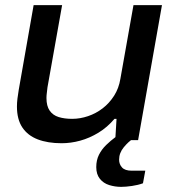

<svg xmlns="http://www.w3.org/2000/svg" viewBox="-20 -546 675 748"><path d="M452 182Q428 182 405.5 175Q383 168 369 150.5Q355 133 355 105Q355 78 365.5 57Q376 36 393.5 19Q411 2 430 -12H499V-6Q480 6 462 28Q444 50 444 76Q444 94 455.5 106.5Q467 119 493 119H546L537 168Q518 175 494 178.5Q470 182 452 182ZM220 12Q166 12 127 -3Q88 -18 67 -49.5Q46 -81 46 -131Q46 -146 48 -162Q50 -178 53 -196L111 -526H222L165 -206Q164 -195 162.5 -184.5Q161 -174 161 -164Q161 -133 173.5 -115Q186 -97 208.5 -90Q231 -83 261 -83Q292 -83 323 -93.5Q354 -104 380 -124Q406 -144 424.5 -173Q443 -202 449 -239L500 -526H611L518 0H429L434 -83H426Q398 -50 363.5 -29Q329 -8 292.5 2Q256 12 220 12Z"/></svg>

Font: Archivo SemiExpanded Medium
Style: Italic
Weight: 500
Width: 6
Italic angle: -10°
Designer: Hector Gatti
Foundry: Omnibus-Type
Version: Version 2.001